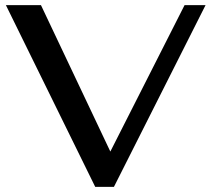

<svg xmlns="http://www.w3.org/2000/svg" viewBox="-20 -720 827 750"><path d="M3 -700H140L411 -128L701 -700H783L425 10H352Z"/></svg>

Font: Fahkwang Medium
Style: Regular
Weight: 500
Version: Version 1.000; ttfautohint (v1.6)